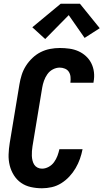

<svg xmlns="http://www.w3.org/2000/svg" viewBox="-20 -1000 554 1028"><path d="M205 8Q174 8 145 1.5Q116 -5 93 -21Q70 -37 54.5 -61.5Q39 -86 32 -114.5Q25 -143 26 -173Q27 -203 32 -234L84 -548Q88 -573 96 -598.5Q104 -624 118.5 -647Q133 -670 153.5 -689.5Q174 -709 198 -721Q222 -733 248 -738Q274 -743 300 -743Q326 -743 351.5 -739.5Q377 -736 399.5 -726Q422 -716 440 -699.5Q458 -683 469 -661Q480 -639 483 -613.5Q486 -588 481 -562Q481 -561 481 -560Q481 -559 480 -557H357Q357 -558 357 -558.5Q357 -559 357 -559Q359 -574 357.5 -589Q356 -604 348.5 -615.5Q341 -627 327.5 -632.5Q314 -638 300 -638Q281 -638 263 -628.5Q245 -619 233.5 -602.5Q222 -586 215.5 -567.5Q209 -549 206 -531L154 -217Q152 -204 151 -191Q150 -178 150.5 -165.5Q151 -153 154 -140.5Q157 -128 163.5 -118Q170 -108 181 -102.5Q192 -97 205 -97Q223 -97 240.5 -106.5Q258 -116 269.5 -132Q281 -148 287.5 -165.5Q294 -183 298 -201H422Q417 -175 408 -149.5Q399 -124 385 -100Q371 -76 351.5 -55Q332 -34 308 -19Q284 -4 257.5 2Q231 8 205 8ZM222 -791 153 -854 305 -980H408L514 -849L433 -797L348 -919Z"/></svg>

Font: Iosevka SS04 Extrabold Oblique
Style: Regular
Weight: 800
Italic angle: -9°
Monospace: yes
Designer: Belleve Invis
Foundry: Belleve Invis
Version: Version 19.0.0; ttfautohint (v1.8.4)